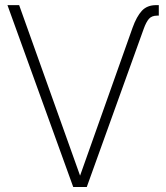

<svg xmlns="http://www.w3.org/2000/svg" viewBox="-20 -748 665 768"><path d="M510.3 -637.2Q526.4 -682.1 547.4 -704.8Q568.4 -727.5 604.5 -727.5H615.2V-685.5H608.9Q586.9 -685.5 575.7 -672.6Q564.5 -659.7 554.7 -632.3L327.1 0H272.9L9.8 -727.5H56.6L300.3 -45.4Z"/></svg>

Font: Inter Display ExtraLight
Style: Regular
Weight: 200
Designer: Rasmus Andersson
Foundry: rsms
Version: Version 4.000;git-a52131595